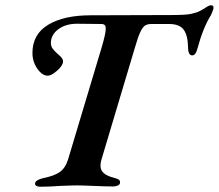

<svg xmlns="http://www.w3.org/2000/svg" viewBox="-20 -704 830 728"><path d="M113 -9Q115 -22 145 -29Q186 -37 207 -52Q228 -67 238 -99L366 -526Q381 -577 381 -595Q381 -605 377 -609Q373 -613 364 -613L272 -614Q229 -614 201 -593Q173 -572 173 -541Q173 -529 179 -520.5Q185 -512 196 -502Q198 -500 205 -494Q212 -488 215.5 -482.5Q219 -477 219 -471Q219 -456 197 -436.5Q175 -417 161 -417Q140 -417 121.5 -443.5Q103 -470 103 -503Q103 -574 162.5 -610Q222 -646 323 -646L635 -647Q684 -647 705 -651.5Q726 -656 737 -662Q744 -665 758 -674Q759 -675 766.5 -679.5Q774 -684 780 -684Q792 -684 789 -670Q783 -653 780 -647Q750 -599 729 -521Q722 -494 709 -494Q693 -494 693 -526Q692 -571 676 -592Q660 -613 621 -613H554Q538 -613 529 -606.5Q520 -600 511.5 -581.5Q503 -563 492 -525L365 -100Q361 -88 361 -76Q361 -58 374 -47Q387 -36 415 -29Q427 -26 431.5 -22Q436 -18 435 -10Q434 -4 426.5 -0.5Q419 3 409 3Q384 3 336 1Q292 -1 273 -1Q252 -1 206 1Q169 4 132 4Q123 4 117.5 0.5Q112 -3 113 -9Z"/></svg>

Font: EB Garamond SemiBold
Style: Italic
Weight: 600
Italic angle: -17.2°
Designer: Georg Duffner and Octavio Pardo
Foundry: Georg Duffner
Version: Version 1.000